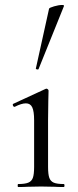

<svg xmlns="http://www.w3.org/2000/svg" viewBox="-20 -751 313 771"><path d="M53 -12Q80 -12 93.5 -17.5Q107 -23 112 -37Q117 -51 117 -81V-268Q117 -304 109.5 -320Q102 -336 84 -336Q66 -336 39 -322H38Q34 -322 32 -327Q30 -332 33 -334L163 -394L167 -395Q169 -395 172 -392.5Q175 -390 175 -387Q175 -380 174 -347Q173 -314 173 -269V-81Q173 -51 178 -37Q183 -23 196 -17.5Q209 -12 236 -12Q239 -12 239 -6Q239 0 236 0Q213 0 199 -1L145 -2L91 -1Q77 0 53 0Q51 0 51 -6Q51 -12 53 -12ZM131 -472Q128 -472 125.5 -473.5Q123 -475 124 -476L177 -716Q178 -720 197 -725.5Q216 -731 229 -731Q238 -731 237 -727L135 -474Q135 -472 131 -472Z"/></svg>

Font: Cormorant Infant
Style: Regular
Weight: 400
Designer: Christian Thalmann (Catharsis Fonts)
Foundry: Catharsis Fonts
Version: Version 4.000